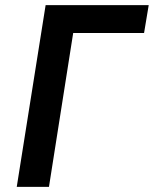

<svg xmlns="http://www.w3.org/2000/svg" viewBox="-20 -725 597 745"><path d="M45 0 157 -705H557L539 -597H264L170 0Z"/></svg>

Font: Nunito Sans 7pt Condensed
Style: Bold Italic
Weight: 700
Width: 3
Italic angle: -9°
Designer: Vernon Adams
Foundry: Vernon Adams
Version: Version 3.101;gftools[0.9.27]